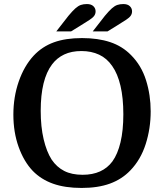

<svg xmlns="http://www.w3.org/2000/svg" viewBox="-20 -918 811 948"><path d="M724 -368Q724 -284 699.5 -207Q675 -130 624 -77Q582 -33 523 -11.5Q464 10 383 10Q301 10 242 -11Q183 -32 142 -74Q98 -120 72 -192.5Q46 -265 46 -352Q46 -439 72.5 -515.5Q99 -592 146 -643Q188 -688 246 -709Q304 -730 385 -730Q464 -730 524 -710Q584 -690 627 -646Q678 -595 701 -522Q724 -449 724 -368ZM181 -371Q181 -292 195.5 -230.5Q210 -169 235 -130Q260 -93 297 -74Q334 -55 388 -55Q486 -55 535 -121Q561 -157 575 -215.5Q589 -274 589 -354Q589 -434 575 -494Q561 -554 534 -592Q508 -630 469.5 -648Q431 -666 382 -666Q333 -666 297 -649Q261 -632 237 -600Q181 -526 181 -371ZM258 -763 318 -840Q338 -864 352 -876.5Q366 -889 379 -893.5Q392 -898 409 -898Q430 -898 441 -887.5Q452 -877 452 -862Q452 -850 445.5 -840.5Q439 -831 423 -820.5Q407 -810 378 -792L331 -763ZM438 -763 498 -840Q518 -864 532 -876.5Q546 -889 559 -893.5Q572 -898 589 -898Q610 -898 621 -887.5Q632 -877 632 -862Q632 -850 625.5 -840.5Q619 -831 603 -820.5Q587 -810 558 -792L511 -763Z"/></svg>

Font: Domine SemiBold
Style: Regular
Weight: 600
Designer: Pablo Impallari, Rodrigo Fuenzalida, Brenda Gallo
Foundry: Pablo Impallari, Rodrigo Fuenzalida, Brenda Gallo
Version: Version 2.000